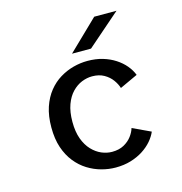

<svg xmlns="http://www.w3.org/2000/svg" viewBox="-106 -802 862 910"><g transform="rotate(-15 325.0 -347.5)"><path d="M351.4 11Q317.1 11 282 1.5Q247 -8 215.2 -27.8Q183.5 -47.5 158.7 -78.5Q133.9 -109.5 119.4 -152.2Q105 -195 105 -251Q105 -307.5 119.4 -350.5Q133.9 -393.5 158.7 -424.2Q183.5 -455 215.2 -474.2Q247 -493.5 282 -502.8Q317.1 -512 351.4 -512Q391.9 -512 425.6 -502Q459.3 -492 486.1 -474.6Q513 -457.2 531.7 -434.9Q550.4 -412.6 560 -387.7L472 -346.9Q466 -367 451.1 -387.6Q436.3 -408.1 412 -421.9Q387.7 -435.7 353.8 -435.7Q328.4 -435.7 302.7 -425.4Q277.1 -415 255.6 -392.8Q234.1 -370.6 221.2 -335.4Q208.3 -300.2 208.3 -251Q208.3 -202.3 221.2 -167.3Q234.1 -132.4 255.6 -109.7Q277.1 -87 302.7 -76.1Q328.4 -65.3 353.8 -65.3Q388 -65.3 412.3 -78.6Q436.6 -92 451.3 -111.8Q466 -131.6 471.4 -150.7L559.8 -109.3Q550.3 -86.9 531.9 -65.4Q513.4 -43.9 486.6 -26.6Q459.9 -9.4 426 0.8Q392.1 11 351.4 11ZM383.4 -563.9H290.1L437.1 -706H546.5Z"/></g></svg>

Font: Trispace Thin
Style: Regular
Weight: 100
Designer: Tyler Finck
Foundry: Etcetera Type Company
Version: Version 1.210